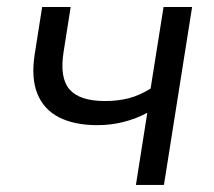

<svg xmlns="http://www.w3.org/2000/svg" viewBox="-20 -522 603 542"><path d="M363.7 0 395.8 -203.6Q364.7 -186.9 329 -177.8Q293.3 -168.7 254.9 -168.7Q190.1 -168.7 146.7 -190.8Q103.3 -213 85.4 -257.6Q67.5 -302.2 78 -369.1L99 -502.3H179.5L159.5 -375.3Q147.9 -302.3 176.4 -269.5Q205 -236.8 276.5 -236.8Q314 -236.8 344.3 -244.9Q374.7 -253 405.1 -271.9L441.7 -502.3H522.3L442.8 0Z"/></svg>

Font: Mulish ExtraLight
Style: Italic
Weight: 200
Italic angle: -9°
Designer: Vernon Adams
Foundry: Vernon Adams
Version: Version 3.603